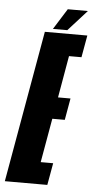

<svg xmlns="http://www.w3.org/2000/svg" viewBox="-97 -818 418 851"><g transform="rotate(5 112.0 -392.0)"><path d="M-42 0 77 -675H266L248.5 -577H193L160.5 -390.5H216L199 -294H143.5L109 -98H164.5L147 0ZM111.5 -691 169.5 -783.5H259L175.5 -691Z"/></g></svg>

Font: Anybody UltraCondensed Regular
Style: Bold Italic
Weight: 700
Width: 1
Italic angle: -10°
Designer: Tyler Finck
Foundry: Etcetera Type Company
Version: Version 1.010; ttfautohint (v1.8.3) -l 8 -r 50 -G 200 -x 14 